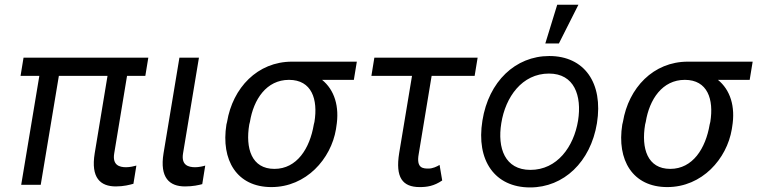

<svg xmlns="http://www.w3.org/2000/svg" viewBox="-20 -793 3266 824"><path d="M616.5 -545.5H81L68.2 -467.3H148.8L71 0H154.8L232.6 -467.3H441.4L386.4 -134.9C369.3 -29.8 410.5 7.1 477.3 7.1C511.4 7.1 536.9 0 552.6 -4.3L565.3 -82.4C555.4 -79.5 536.9 -75.3 521.3 -75.3C492.9 -75.3 461.6 -83.8 470.2 -134.9L525.2 -467.3H603.7Z M750 -545.5 681.8 -134.9C664.8 -29.8 707.4 7.1 774.1 7.1C808.2 7.1 832.4 1.4 848 -2.8L860.8 -82.4C852.3 -79.5 832.4 -75.3 818.2 -75.3C788.4 -75.3 757.1 -83.8 765.6 -134.9L833.8 -545.5Z M954.5 -269.9 951.7 -258.5C927.6 -106.5 995.7 9.9 1144.9 9.9C1294 9.9 1400.6 -110.8 1421.9 -238.6L1423.3 -248.6C1438.2 -336.6 1414.8 -407.7 1362.2 -450.3H1498.6L1511.4 -528.4H1233C1085.2 -528.4 978.7 -416.2 954.5 -269.9ZM1049.7 -258.5 1052.6 -269.9C1068.2 -366.5 1123.6 -450.3 1220.2 -450.3C1318.2 -450.3 1345.2 -366.5 1329.5 -269.9L1326.7 -258.5C1309.7 -156.2 1254.3 -68.2 1157.7 -68.2C1059.7 -68.2 1032.7 -156.2 1049.7 -258.5Z M2029.8 -545.5H1586.6L1573.9 -467.3H1748.2L1693.2 -136.4C1676.1 -31.2 1707.4 9.9 1781.2 9.9C1812.5 9.9 1842.3 5.7 1877.8 -18.5L1866.5 -85.2C1855.1 -78.1 1836.6 -69.6 1819.6 -69.6C1796.9 -69.6 1765.6 -69.6 1777 -132.1L1832.4 -467.3H2017Z M2255 11.4C2399.5 11.4 2514.6 -98 2541.9 -264.2C2569.6 -437.5 2487.6 -552.6 2337.4 -552.6C2192.1 -552.6 2077.1 -443.2 2050.4 -275.6C2022.4 -103.7 2104 11.4 2255 11.4ZM2131.4 -264.2C2149.1 -376.4 2220.5 -477.3 2335.9 -477.3C2445 -477.3 2477.6 -382.1 2460.9 -275.6C2442.5 -163 2371.1 -63.9 2256.4 -63.9C2146.7 -63.9 2114 -157.7 2131.4 -264.2ZM2320.3 -606.5H2378.6L2462.4 -772.7H2371.4Z M2653.4 -269.9 2650.6 -258.5C2626.4 -106.5 2694.6 9.9 2843.8 9.9C2992.9 9.9 3099.4 -110.8 3120.7 -238.6L3122.2 -248.6C3137.1 -336.6 3113.6 -407.7 3061.1 -450.3H3197.4L3210.2 -528.4H2931.8C2784.1 -528.4 2677.6 -416.2 2653.4 -269.9ZM2748.6 -258.5 2751.4 -269.9C2767 -366.5 2822.4 -450.3 2919 -450.3C3017 -450.3 3044 -366.5 3028.4 -269.9L3025.6 -258.5C3008.5 -156.2 2953.1 -68.2 2856.5 -68.2C2758.5 -68.2 2731.5 -156.2 2748.6 -258.5Z"/></svg>

Font: Margiela Sans
Style: Italic
Weight: 400
Italic angle: -9.39999°
Designer: Stefan Endress, Andreas Faust
Version: Version 1.100;FEAKit 1.0